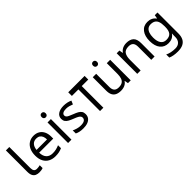

<svg xmlns="http://www.w3.org/2000/svg" viewBox="204 -2018 3539 3539"><g transform="rotate(-45 1974.0 -248.5)"><path d="M243 10Q199 10 164.5 -4.5Q130 -19 110 -55.5Q90 -92 90 -157V-714H179V-165Q179 -117 197.5 -93Q216 -69 256 -69Q278 -69 301.5 -72.5Q325 -76 338 -80V-6Q324 1 296.5 5.5Q269 10 243 10Z M640 -546Q709 -546 758.5 -516Q808 -486 834.5 -431.5Q861 -377 861 -304V-251H494Q496 -160 540.5 -112.5Q585 -65 665 -65Q716 -65 755.5 -74.5Q795 -84 837 -102V-25Q796 -7 756 1.5Q716 10 661 10Q585 10 526.5 -21Q468 -52 435.5 -113.5Q403 -175 403 -264Q403 -352 432.5 -415Q462 -478 515.5 -512Q569 -546 640 -546ZM639 -474Q576 -474 539.5 -433.5Q503 -393 496 -321H769Q769 -367 755 -401Q741 -435 712.5 -454.5Q684 -474 639 -474Z M1085 -536V0H997V-536ZM1042 -737Q1062 -737 1077.5 -723.5Q1093 -710 1093 -681Q1093 -653 1077.5 -639Q1062 -625 1042 -625Q1020 -625 1005 -639Q990 -653 990 -681Q990 -710 1005 -723.5Q1020 -737 1042 -737Z M1604 -148Q1604 -96 1578 -61Q1552 -26 1504 -8Q1456 10 1390 10Q1334 10 1293.5 1Q1253 -8 1222 -24V-104Q1254 -88 1299.5 -74.5Q1345 -61 1392 -61Q1459 -61 1489 -82.5Q1519 -104 1519 -140Q1519 -160 1508 -176Q1497 -192 1468.5 -208Q1440 -224 1387 -244Q1335 -264 1298 -284Q1261 -304 1241 -332Q1221 -360 1221 -404Q1221 -472 1276.5 -509Q1332 -546 1422 -546Q1471 -546 1513.5 -536.5Q1556 -527 1593 -510L1563 -440Q1529 -454 1492 -464Q1455 -474 1416 -474Q1362 -474 1333.5 -456.5Q1305 -439 1305 -409Q1305 -387 1318 -371.5Q1331 -356 1361.5 -341.5Q1392 -327 1443 -307Q1494 -288 1530 -268Q1566 -248 1585 -219.5Q1604 -191 1604 -148Z M2087 -659V-564H1917V0H1830V-564H1660V-659Z M2382 -737Q2402 -737 2417.5 -723.5Q2433 -710 2433 -681Q2433 -653 2417.5 -639Q2402 -625 2382 -625Q2360 -625 2345 -639Q2330 -653 2330 -681Q2330 -710 2345 -723.5Q2360 -737 2382 -737ZM2630 -536V0H2558L2545 -71H2541Q2524 -43 2497 -25Q2470 -7 2438 1.5Q2406 10 2371 10Q2307 10 2263.5 -10.5Q2220 -31 2198 -74Q2176 -117 2176 -185V-536H2265V-191Q2265 -127 2294 -95Q2323 -63 2384 -63Q2444 -63 2478.5 -85.5Q2513 -108 2527.5 -151.5Q2542 -195 2542 -257V-536Z M3058 -546Q3154 -546 3203 -499.5Q3252 -453 3252 -349V0H3165V-343Q3165 -408 3136 -440Q3107 -472 3045 -472Q2956 -472 2922 -422Q2888 -372 2888 -278V0H2800V-536H2871L2884 -463H2889Q2907 -491 2933.5 -509.5Q2960 -528 2992 -537Q3024 -546 3058 -546Z M3608 -546Q3661 -546 3703.5 -526Q3746 -506 3776 -465H3781L3793 -536H3863V9Q3863 85 3837 136.5Q3811 188 3758 214Q3705 240 3623 240Q3565 240 3516.5 231.5Q3468 223 3430 206V125Q3468 145 3519 156Q3570 167 3628 167Q3697 167 3736.5 126.5Q3776 86 3776 16V-5Q3776 -17 3777 -39.5Q3778 -62 3779 -71H3775Q3747 -30 3705.5 -10Q3664 10 3609 10Q3505 10 3446.5 -63Q3388 -136 3388 -267Q3388 -395 3446.5 -470.5Q3505 -546 3608 -546ZM3620 -472Q3575 -472 3543.5 -448Q3512 -424 3495.5 -378Q3479 -332 3479 -266Q3479 -167 3515.5 -114.5Q3552 -62 3622 -62Q3663 -62 3692 -72.5Q3721 -83 3740 -105.5Q3759 -128 3768 -163Q3777 -198 3777 -246V-267Q3777 -340 3760.5 -385Q3744 -430 3709 -451Q3674 -472 3620 -472Z"/></g></svg>

Font: utamil05
Style: Book
Weight: 400
Designer: Jelle Bosma - Monotype Design Team
Foundry: Monotype Imaging Inc.
Version: Version 2.003